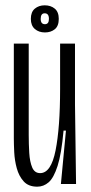

<svg xmlns="http://www.w3.org/2000/svg" viewBox="-20 -692 341 722"><path d="M120 10Q87 10 69 -10Q51 -30 43 -59.5Q35 -89 33.5 -119.5Q32 -150 32 -172V-528H88V-185Q88 -150 90 -117Q92 -84 101 -62.5Q110 -41 131 -41Q172 -41 189 -126.5Q206 -212 206 -357V-528H262V-300L266 0H209L228 -201H219Q211 -113 196.5 -68Q182 -23 163 -6.5Q144 10 120 10ZM149 -570Q126 -570 111 -583Q96 -596 96 -621Q96 -647 111 -659.5Q126 -672 148 -672Q171 -672 186 -659.5Q201 -647 201 -621Q201 -594 186 -582Q171 -570 149 -570ZM149 -601Q164 -601 164 -621Q164 -642 148 -642Q133 -642 133 -621Q133 -601 149 -601Z"/></svg>

Font: Bricolage Grotesque 48pt Condensed ExtraLight
Style: Regular
Weight: 200
Width: 3
Designer: Mathieu Triay
Foundry: Atelier Triay
Version: Version 1.000; ttfautohint (v1.8.4.7-5d5b);gftools[0.9.32]